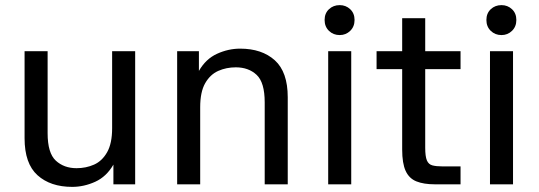

<svg xmlns="http://www.w3.org/2000/svg" viewBox="-20 -720 2106 750"><path d="M262 10Q177 10 126.5 -35.5Q76 -81 76 -180V-520H166V-200Q166 -122 198 -92.5Q230 -63 279 -63Q316 -63 347.5 -77Q379 -91 398.5 -125.5Q418 -160 418 -219V-520H508V0H423V-77Q396 -30 352 -10Q308 10 262 10Z M672 0V-520H757V-443Q784 -490 828 -510Q872 -530 918 -530Q1003 -530 1053.5 -484.5Q1104 -439 1104 -340V0H1014V-320Q1014 -398 982.5 -427.5Q951 -457 901 -457Q864 -457 832.5 -443Q801 -429 781.5 -395Q762 -361 762 -301V0Z M1262 0V-520H1352V0ZM1307 -583Q1282 -583 1265 -599.5Q1248 -616 1248 -642Q1248 -668 1265 -684Q1282 -700 1307 -700Q1331 -700 1348 -684Q1365 -668 1365 -642Q1365 -616 1348 -599.5Q1331 -583 1307 -583Z M1679 0Q1635 0 1606.5 -11.5Q1578 -23 1564.5 -52.5Q1551 -82 1551 -136V-450H1451V-520H1551V-649H1641V-520H1779V-450H1641V-143Q1641 -109 1647.5 -93.5Q1654 -78 1669 -74Q1684 -70 1708 -70H1779V0Z M1894 0V-520H1984V0ZM1939 -583Q1914 -583 1897 -599.5Q1880 -616 1880 -642Q1880 -668 1897 -684Q1914 -700 1939 -700Q1963 -700 1980 -684Q1997 -668 1997 -642Q1997 -616 1980 -599.5Q1963 -583 1939 -583Z"/></svg>

Font: Hedvig Letters Sans
Style: Regular
Weight: 400
Designer: Alexander Örn & Tor Weibull
Foundry: Kanon Foundry
Version: Version 1.000; ttfautohint (v1.8.4.7-5d5b)